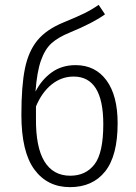

<svg xmlns="http://www.w3.org/2000/svg" viewBox="-20 -759 559 790"><path d="M464 -252Q464 -118 412.5 -53.5Q361 11 268 11Q175 11 121.5 -61.5Q68 -134 68 -287Q68 -405 82.5 -476.5Q97 -548 134 -593Q171 -638 242 -667Q298 -690 327.5 -704.5Q357 -719 386 -739L412 -700Q364 -665 267 -625Q220 -606 192.5 -581.5Q165 -557 148.5 -510Q132 -463 126 -382Q151 -431 192.5 -461Q234 -491 291 -491Q372 -491 418 -428.5Q464 -366 464 -252ZM405 -248Q405 -444 283 -444Q233 -444 192.5 -411.5Q152 -379 128 -321V-271Q127 -153 163 -94.5Q199 -36 269 -36Q333 -36 369 -83Q405 -130 405 -248Z"/></svg>

Font: Fira Sans Condensed Light
Style: Regular
Weight: 300
Width: 3
Designer: bBox Type GmbH & Carrois Corporate GbR & Edenspiekermann AG
Foundry: bBox Type GmbH & Carrois Corporate GbR & Edenspiekermann AG
Version: Version 4.301